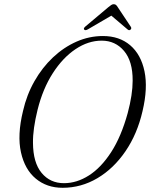

<svg xmlns="http://www.w3.org/2000/svg" viewBox="-20 -882 714 914"><path d="M470 -710.5Q548 -710.5 599.5 -666.8Q651 -623 667.8 -542.8Q684.5 -462.5 658.5 -353Q633.5 -244 577.2 -161.8Q521 -79.5 443.8 -33.8Q366.5 12 278 12Q203 12 150.5 -31.5Q98 -75 79.8 -156.8Q61.5 -238.5 89.5 -353.5Q107 -430.5 144 -495.5Q181 -560.5 232.2 -608.8Q283.5 -657 344.2 -683.8Q405 -710.5 470 -710.5ZM284.5 -10Q345.5 -10 403.2 -46.8Q461 -83.5 509 -157.5Q557 -231.5 588 -344Q611.5 -432 611.5 -498Q612 -590.5 570.5 -639.5Q529 -688.5 464 -688.5Q400 -688.5 339.5 -648Q279 -607.5 231.5 -533.8Q184 -460 159 -360Q147.5 -313.5 142 -274.2Q136.5 -235 137 -202Q137.5 -108 178 -59Q218.5 -10 284.5 -10ZM600 -740Q594 -735.5 586 -743L510 -807.5L399.5 -743Q386.5 -735 381 -741Q376 -746.5 385.5 -755L496 -848Q504 -854.5 509.5 -858.2Q515 -862 521.5 -862Q528.5 -862 532.5 -858.2Q536.5 -854.5 540.5 -848L603 -754Q608 -745.5 600 -740Z"/></svg>

Font: Fraunces 144pt S050 Light
Style: Italic
Weight: 300
Italic angle: -16°
Version: Version 1.000; ttfautohint (v1.8.3)